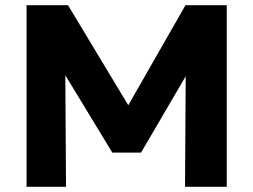

<svg xmlns="http://www.w3.org/2000/svg" viewBox="-20 -720 976 740"><path d="M82.4 0V-700H242.1L508.1 -258.5L442.1 -257.8L694.9 -700H853.9V0H693.1L696.1 -488L725.6 -477.2L523.6 -131.8H412.9L203.1 -477.2L231.4 -488L234.4 0Z"/></svg>

Font: Geologica-Sharp
Style: Regular
Weight: 100
Designer: Sindre Bremnes, Frode Helland
Foundry: Monokrom Skriftforlag AS
Version: Version 1.010;gftools[0.9.28]